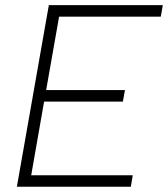

<svg xmlns="http://www.w3.org/2000/svg" viewBox="-20 -713 642 733"><path d="M44.4 0 158.7 -649.4 166.5 -693.4H601.6L593.8 -649.4H205.6L156.2 -369.1H457L449.2 -325.2H148.4L99.1 -43.9H486.8L479.5 0Z"/></svg>

Font: CaskaydiaCove NF ExtraLight
Style: Italic
Weight: 200
Italic angle: -10°
Designer: Aaron Bell
Foundry: Saja Typeworks
Version: Version 2111.001; VTT 6.35;Nerd Fonts 3.2.1